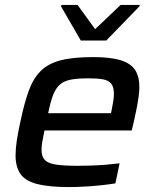

<svg xmlns="http://www.w3.org/2000/svg" viewBox="-20 -749 629 777"><path d="M259 8Q177 8 129.5 -4.5Q82 -17 62.5 -45.5Q43 -74 43 -120Q43 -147 48 -180.5Q53 -214 62 -254Q77 -327 95 -378Q113 -429 143 -460Q173 -491 224 -504.5Q275 -518 356 -518Q428 -518 469 -505Q510 -492 527 -465.5Q544 -439 544 -397Q544 -380 541 -358Q538 -336 533 -310Q528 -284 521 -254L513 -221H160Q155 -197 151.5 -177.5Q148 -158 148 -143Q148 -116 161 -102Q174 -88 206 -83Q238 -78 295 -78Q319 -78 349 -79Q379 -80 409.5 -82.5Q440 -85 464 -88L447 -7Q424 -3 391.5 0.5Q359 4 324.5 6Q290 8 259 8ZM175 -291H429L432 -304Q436 -325 438.5 -340.5Q441 -356 441 -369Q441 -397 430 -410.5Q419 -424 396.5 -428Q374 -432 338 -432Q293 -432 265.5 -426.5Q238 -421 221.5 -406Q205 -391 194.5 -363.5Q184 -336 175 -291ZM307 -585 227 -723 229 -729H294L365 -631L468 -729H546L544 -723L410 -585Z"/></svg>

Font: Saira SemiExpanded Medium
Style: Italic
Weight: 500
Width: 6
Italic angle: -12°
Designer: Hector Gatti with collaboration of the Omnibus-Type team
Foundry: Omnibus-Type
Version: Version 1.101